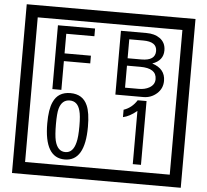

<svg xmlns="http://www.w3.org/2000/svg" viewBox="-65 -1030 1285 1190"><g transform="rotate(5 577.5 -435.0)"><path d="M1103 90H53V-960H1103ZM1028 15V-885H128V15ZM488 -799H313V-677H477V-629H313V-450H257V-847H488ZM942 -561Q942 -513 906.5 -481.5Q871 -450 823 -450H649V-847H808Q859 -847 891 -824Q928 -798 928 -749Q928 -686 860 -662Q942 -636 942 -561ZM877 -741Q877 -799 792 -799H705V-681H791Q877 -681 877 -741ZM889 -567Q889 -635 788 -635H705V-498H791Q828 -498 855 -513Q889 -532 889 -567ZM497 -236Q497 -22 371 -22Q244 -22 244 -236Q244 -324 265 -369Q294 -435 371 -435Q448 -435 477 -369Q497 -325 497 -236ZM444 -236Q444 -303 435 -332Q420 -389 371 -389Q322 -389 306 -332Q298 -303 298 -236Q298 -167 306 -133Q322 -68 371 -68Q419 -68 435 -134Q444 -167 444 -236ZM845 -30H794V-361Q748 -323 708 -315V-361Q759 -378 790 -427H845Z"/></g></svg>

Font: Unicode BMP Fallback SIL
Style: Regular
Weight: 400
Foundry: NRSI, SIL International
Version: Version 5.1 Based on Unicode 5.1